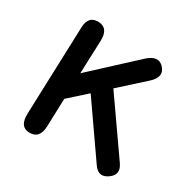

<svg xmlns="http://www.w3.org/2000/svg" viewBox="-127 -648 794 795"><g transform="rotate(30 270.0 -250.5)"><path d="M104.5 18.6Q59.6 16.6 61.5 -45.9L76.2 -466.8Q78.1 -525.9 130.9 -521.5Q174.8 -517.6 172.9 -458.5L167 -299.8L367.2 -484.9Q412.1 -526.4 443.4 -494.6Q477.5 -458.5 431.6 -417.5L316.9 -314L495.1 -59.1Q523.4 -18.6 484.9 9.3Q445.3 37.6 417 -3.4L245.6 -249.5L162.6 -174.8L158.2 -41.5Q156.2 21 104.5 18.6Z"/></g></svg>

Font: Comic Relief LRS
Style: Regular
Weight: 400
Designer: Jeff Davis
Foundry: Loudifier
Version: Version 1.0